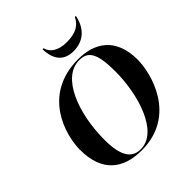

<svg xmlns="http://www.w3.org/2000/svg" viewBox="-249 -1110 1290 1290"><g transform="rotate(-45 396.0 -465.0)"><path d="M503 -784C608 -784 664 -854 681 -941H671C646 -890 604 -859 512 -859C431 -859 384 -895 374 -941H364C366 -844 409 -784 503 -784ZM355 11C689 11 767 -315 767 -439C767 -647 642 -725 486 -725C148 -725 64 -425 64 -285C64 -75 181 11 355 11ZM356 1C277 1 228 -55 228 -215C228 -470 323 -715 486 -715C567 -715 605 -669 605 -490C605 -269 522 1 356 1Z"/></g></svg>

Font: Noto Serif Display
Style: Bold Italic
Weight: 700
Italic angle: -12°
Designer: Monotype Design Team
Foundry: Monotype Imaging Inc.
Version: Version 2.009